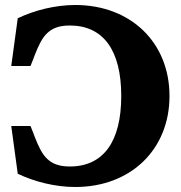

<svg xmlns="http://www.w3.org/2000/svg" viewBox="-20 -733 723 768"><path d="M658 -349C658 -563 503 -713 281 -713C201 -713 118 -692 51 -660L25 -469H102C115 -500 125 -532 140 -560C168 -616 208 -631 259 -631C394 -631 465 -531 465 -349C465 -167 394 -67 259 -67C208 -67 168 -82 140 -138C125 -166 115 -198 102 -229H25L51 -38C118 -6 201 15 281 15C503 15 658 -135 658 -349Z"/></svg>

Font: LT Superior Serif ExtraBold
Style: Regular
Weight: 800
Designer: Daniel Lyons
Foundry: LyonsType
Version: Version 2.120;FEAKit 1.0